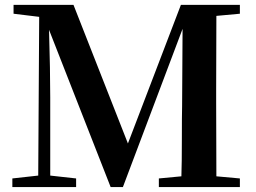

<svg xmlns="http://www.w3.org/2000/svg" viewBox="-20 -762 1042 782"><path d="M957 -706.1 861.3 -697.3Q860.4 -596.7 860.4 -394.5V-345.7Q860.4 -143.6 861.3 -43.9L957 -35.2V0H627V-35.2L718.8 -43.9Q720.7 -97.7 720.7 -195.3Q720.7 -293 721.7 -330.1L723.6 -644.5L480.5 0H430.7L179.7 -640.6Q184.6 -474.6 184.6 -366.2V-46.9L290 -35.2V0H30.3V-35.2L135.7 -46.9L139.6 -693.4L35.2 -706.1V-742.2H279.3L501 -177.7L716.8 -742.2H957Z"/></svg>

Font: Bpmf Zihi Serif Bold
Style: Bold
Weight: 700
Foundry: But Ko
Version: Version 1.320